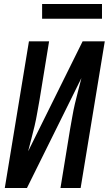

<svg xmlns="http://www.w3.org/2000/svg" viewBox="-20 -942 545 962"><path d="M4 0 125 -735H226L178 -441Q172 -409 166.5 -376.5Q161 -344 153.5 -312Q146 -280 137.5 -248Q129 -216 121 -184L394 -735H505L384 0H283L331 -294Q337 -326 342.5 -358.5Q348 -391 355.5 -423Q363 -455 371.5 -487Q380 -519 388 -551L115 0ZM491 -848H191V-922H491Z"/></svg>

Font: Iosevka Semibold Oblique
Style: Regular
Weight: 600
Italic angle: -9°
Monospace: yes
Designer: Belleve Invis
Foundry: Belleve Invis
Version: Version 32.5.0; ttfautohint (v1.8.4)